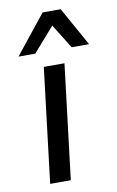

<svg xmlns="http://www.w3.org/2000/svg" viewBox="-84 -780 505 827"><g transform="rotate(-10 168.0 -366.5)"><path d="M66.9 0 127.4 -501H217.8L157.2 0ZM27.8 -563.5 163.1 -732.9H242.2L336.4 -563.5H260.3L194.3 -669.9L101.1 -563.5Z"/></g></svg>

Font: Ride
Style: Italic
Weight: 400
Version: Version 3.000